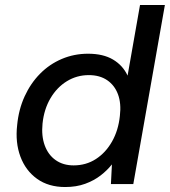

<svg xmlns="http://www.w3.org/2000/svg" viewBox="-20 -740 683 772"><path d="M242 12Q175 12 129 -21Q83 -54 62 -110.5Q41 -167 49 -237Q55 -300 79 -352.5Q103 -405 141 -443.5Q179 -482 228.5 -503Q278 -524 334 -524Q395 -524 434.5 -500.5Q474 -477 493 -436L543 -720H643L516 0H426L430 -79Q411 -55 384.5 -34.5Q358 -14 322.5 -1Q287 12 242 12ZM276 -75Q326 -75 365.5 -100.5Q405 -126 430.5 -171Q456 -216 462 -274Q468 -324 454.5 -360.5Q441 -397 411 -417.5Q381 -438 337 -438Q289 -438 249 -413.5Q209 -389 183 -345Q157 -301 151 -243Q146 -193 160 -155Q174 -117 204 -96Q234 -75 276 -75Z"/></svg>

Font: DM Sans 12pt Medium
Style: Italic
Weight: 500
Italic angle: -10°
Version: Version 4.004;gftools[0.9.30]